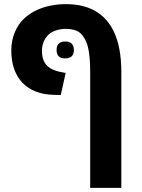

<svg xmlns="http://www.w3.org/2000/svg" viewBox="-20 -661 679 921"><path d="M412.6 240.2V-315.9Q412.6 -433.6 386.2 -475.1Q369.6 -504.9 346.7 -513.7Q323.7 -522.5 296.4 -522.5Q269 -522.5 245.4 -513.9Q221.7 -505.4 208.5 -490.7Q196.3 -477.1 188.7 -458.5Q181.2 -439.9 181.2 -417.5Q181.2 -362.8 213.9 -338.9Q235.8 -322.8 265.1 -316.9L294.9 -311L271.5 -205.1L237.3 -206.1Q141.1 -208.5 86.9 -264.6Q62 -291 48.1 -329.8Q34.2 -368.7 34.2 -420.4Q34.2 -465.3 50.5 -505.1Q66.9 -544.9 93.8 -570.3Q120.6 -596.2 158.7 -613.8Q220.7 -641.1 296.9 -641.1Q386.7 -641.1 446.3 -602.5Q470.2 -587.4 491.5 -563Q512.7 -538.6 527.3 -506.8Q562 -431.6 562 -315.9V240.2ZM292 -380.9Q251.5 -380.9 251.5 -420.9Q251.5 -461.9 292.5 -461.9Q334.5 -461.9 334.5 -420.9Q334.5 -380.9 292 -380.9Z"/></svg>

Font: Open Sans
Style: Bold
Weight: 700
Designer: Monotype Design Team
Foundry: Monotype Imaging Inc.
Version: Version 3.000; ttfautohint (v1.8.4)